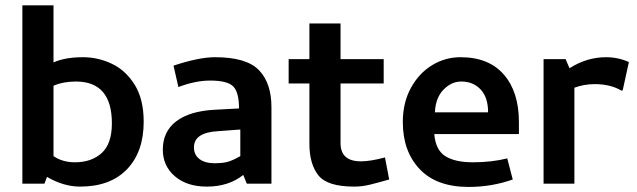

<svg xmlns="http://www.w3.org/2000/svg" viewBox="-20 -708 2455 740"><path d="M66.2 0H151.2L161.2 -26.2Q225 11.2 288.8 11.2Q405 11.2 469.4 -55.6Q533.8 -122.5 533.8 -238.8Q533.8 -326.2 498.8 -381.9Q463.8 -437.5 410.6 -462.5Q357.5 -487.5 300 -487.5Q231.2 -487.5 186.2 -467.5V-687.5H66.2ZM411.2 -232.5Q411.2 -153.8 371.9 -118.1Q332.5 -82.5 268.8 -82.5Q221.2 -82.5 186.2 -106.2V-377.5Q223.8 -393.8 272.5 -393.8Q411.2 -393.8 411.2 -232.5Z M648.8 -455 667.5 -372.5Q733.8 -397.5 790 -397.5Q856.2 -397.5 878.8 -375Q901.2 -352.5 901.2 -290L807.5 -285Q711.2 -280 659.4 -240.6Q607.5 -201.2 607.5 -131.2Q607.5 -68.8 653.8 -28.8Q700 11.2 777.5 11.2Q861.2 11.2 917.5 -33.8L931.2 0H1026.2V-295Q1026.2 -387.5 978.1 -437.5Q930 -487.5 808.8 -487.5Q746.2 -487.5 648.8 -455ZM807.5 -78.8Q770 -78.8 748.8 -95Q727.5 -111.2 727.5 -140Q727.5 -197.5 821.2 -202.5L906.2 -208.8V-106.2Q900 -102.5 883.8 -94.4Q867.5 -86.2 850 -82.5Q832.5 -78.8 807.5 -78.8Z M1371.2 -86.2Q1292.5 -86.2 1292.5 -156.2V-386.2H1458.8V-480H1292.5V-617.5H1172.5V-480H1092.5V-386.2H1172.5V-153.8Q1172.5 -76.2 1206.9 -32.5Q1241.2 11.2 1345 11.2Q1375 11.2 1405.6 3.8Q1436.2 -3.8 1480 -16.2L1463.8 -101.2Q1407.5 -86.2 1371.2 -86.2Z M1532.5 -237.5Q1532.5 -125 1597.5 -56.2Q1662.5 12.5 1786.2 12.5Q1875 12.5 1956.2 -16.2L1935 -97.5Q1875 -82.5 1802.5 -82.5Q1733.8 -82.5 1696.2 -106.2Q1658.8 -130 1653.8 -191.2H1980V-237.5Q1980 -353.8 1921.9 -420.6Q1863.8 -487.5 1755 -487.5Q1696.2 -487.5 1645.6 -456.9Q1595 -426.2 1563.8 -369.4Q1532.5 -312.5 1532.5 -237.5ZM1861.2 -275H1656.2Q1658.8 -331.2 1689.4 -362.5Q1720 -393.8 1757.5 -393.8Q1803.8 -393.8 1832.5 -363.1Q1861.2 -332.5 1861.2 -275Z M2075 -480V0H2193.8V-370Q2231.2 -383.8 2272.5 -383.8Q2332.5 -383.8 2375 -358.8L2380 -360L2403.8 -468.8Q2362.5 -487.5 2316.2 -487.5Q2241.2 -487.5 2175 -445L2160 -480Z"/></svg>

Font: Cambay
Style: Bold
Weight: 700
Designer: Pooja Saxena
Foundry: Pooja Saxena
Version: Version 1.096;PS 001.096;hotconv 1.0.70;makeotf.lib2.5.58329